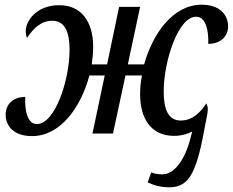

<svg xmlns="http://www.w3.org/2000/svg" viewBox="-20 -566 987 814"><path d="M700 228C785 227 815 162 852 -47C856 -67 861 -88 861 -104C861 -113 857 -123 855 -128C831 -91 797 -55 746 -55C693 -55 674 -103 674 -178C674 -308 737 -499 813 -495C850 -494 865 -444 863 -380C917 -380 947 -414 947 -454C947 -503 912 -546 835 -546C714 -546 628 -425 591 -293H522L574 -537H485L434 -293H369C372 -316 375 -340 375 -367C375 -473 326 -544 231 -544C133 -544 89 -476 89 -434C89 -420 92 -410 95 -406C120 -443 152 -478 202 -478C255 -478 275 -430 275 -355C275 -228 214 -40 136 -40C99 -40 84 -91 87 -155C32 -155 4 -121 4 -80C4 -31 39 11 116 11C236 11 323 -111 359 -246H424L372 0H459L512 -246H582C576 -217 574 -192 574 -167C574 -61 622 10 718 10C749 10 774 2 795 -8L790 10C765 116 716 173 670 173C650 173 633 170 621 165L606 207C632 220 661 228 700 228Z"/></svg>

Font: Noto Serif Condensed Medium
Style: Italic
Weight: 500
Width: 3
Italic angle: -12°
Designer: Monotype Design Team
Foundry: Monotype Imaging Inc.
Version: Version 2.013